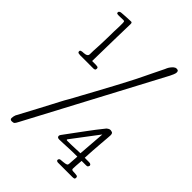

<svg xmlns="http://www.w3.org/2000/svg" viewBox="-246 -928 1048 1048"><g transform="rotate(45 278.0 -404.0)"><path d="M42 -18Q78 -85 101 -128.5Q124 -172 138.5 -199.5Q153 -227 160.5 -241.5Q168 -256 173.5 -266Q179 -276 184.5 -285Q190 -294 198.5 -310Q207 -326 221.5 -352.5Q236 -379 260 -423Q291 -480 310.5 -516.5Q330 -553 343 -578Q356 -603 365 -620.5Q374 -638 383.5 -658Q393 -678 406 -704.5Q419 -731 440 -774Q441 -777 444.5 -784.5Q448 -792 454 -800Q460 -808 467.5 -814.5Q475 -821 484 -821Q493 -821 496 -817Q499 -813 499 -807Q499 -799 494 -787.5Q489 -776 485 -768L80 -5Q73 9 68 14Q63 19 51 19Q37 19 37 7Q37 1 38.5 -6Q40 -13 42 -18ZM158 -524Q163 -524 169.5 -522.5Q176 -521 176 -512Q176 -504 171 -502Q166 -500 162 -500H60Q55 -500 47.5 -501.5Q40 -503 40 -512Q40 -518 46 -520Q52 -522 55 -522Q59 -522 65.5 -522.5Q72 -523 78 -524.5Q84 -526 88.5 -530Q93 -534 93 -541Q93 -557 93.5 -569Q94 -581 95 -595.5Q96 -610 96.5 -630Q97 -650 98 -683Q98 -709 98.5 -724.5Q99 -740 99.5 -750.5Q100 -761 100 -769Q100 -777 100 -789Q100 -793 99 -798Q98 -803 91 -803Q87 -803 74.5 -802.5Q62 -802 55 -802Q50 -802 44.5 -803Q39 -804 39 -812Q39 -817 44.5 -820Q50 -823 55 -823Q57 -823 67.5 -824Q78 -825 90.5 -825.5Q103 -826 113.5 -826.5Q124 -827 126 -827Q129 -827 131.5 -825Q134 -823 134 -815Q134 -809 133 -776Q132 -748 131 -689.5Q130 -631 128 -524ZM473 -98Q471 -79 470 -59Q469 -39 469 -34Q469 -26 479 -25Q489 -24 498 -24Q502 -24 509.5 -22.5Q517 -21 517 -12Q517 -3 511.5 -1.5Q506 0 498 0H389Q385 0 380.5 -2Q376 -4 376 -9Q376 -14 379.5 -17.5Q383 -21 387 -21Q396 -22 404.5 -22.5Q413 -23 416 -24Q425 -25 430.5 -28Q436 -31 436 -39L440 -98Q424 -98 409 -98Q394 -98 378 -97Q356 -96 334.5 -95Q313 -94 304 -94Q288 -94 288 -106Q288 -108 288.5 -110.5Q289 -113 292 -117Q320 -155 339.5 -181.5Q359 -208 375 -229.5Q391 -251 406.5 -271.5Q422 -292 444 -319Q446 -321 452.5 -325Q459 -329 466 -329Q469 -329 477.5 -326.5Q486 -324 486 -308Q486 -306 484.5 -286Q483 -266 480.5 -237.5Q478 -209 476 -177.5Q474 -146 473 -122H506Q523 -122 523 -110Q523 -108 520 -103Q517 -98 509 -98ZM340 -120Q344 -120 374 -120.5Q404 -121 439 -123L451 -280L339 -132Q338 -130 336 -128Q334 -126 334 -124Q334 -120 340 -120Z"/></g></svg>

Font: Life Savers
Style: Regular
Weight: 400
Designer: Pablo Impallari, Rodrigo Fuenzalida, Brenda Gallo
Foundry: Pablo Impallari, Rodrigo Fuenzalida, Brenda Gallo
Version: Version 3.001; ttfautohint (v0.95) -l 8 -r 50 -G 200 -x 14 -